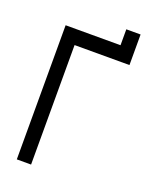

<svg xmlns="http://www.w3.org/2000/svg" viewBox="-151 -903 783 986"><g transform="rotate(20 240.0 -410.0)"><path d="M143 0V-653H443V-820H365V-733H65V0Z"/></g></svg>

Font: Kreadon Medium
Style: Regular
Weight: 500
Designer: kohakuno
Foundry: StudioGnu
Version: Version 1.000;Glyphs 3.1.2 (3151)